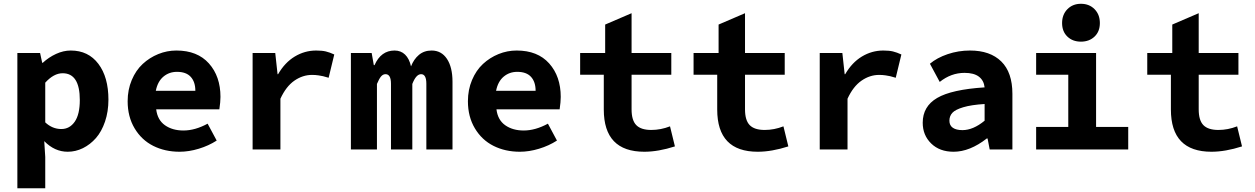

<svg xmlns="http://www.w3.org/2000/svg" viewBox="-20 -790 6636 1015"><path d="M71.8 205.1V-509.8H191.9L203.1 -458H206.1Q237.8 -487.3 276.6 -505.1Q315.4 -522.9 354 -522.9Q446.8 -522.9 500 -452.6Q553.2 -382.3 553.2 -263.2Q553.2 -200.2 535.2 -147.2Q517.1 -94.2 487.1 -60.1Q457 -25.9 418.5 -6.8Q379.9 12.2 337.9 12.2Q268.6 12.2 213.9 -43.9L219.2 40V205.1ZM304.2 -107.9Q348.1 -107.9 375 -146.5Q401.9 -185.1 401.9 -261.2Q401.9 -402.8 311 -402.8Q264.2 -402.8 219.2 -353V-143.1Q256.8 -107.9 304.2 -107.9Z M929.7 12.2Q852.1 12.2 790.3 -18.8Q728.5 -49.8 691.7 -111.3Q654.8 -172.9 654.8 -254.9Q654.8 -315.4 676.5 -366.9Q698.2 -418.5 734.4 -451.9Q770.5 -485.4 816.7 -504.2Q862.8 -522.9 912.6 -522.9Q1023.4 -522.9 1084.5 -454.6Q1145.5 -386.2 1145.5 -277.8Q1145.5 -251.5 1139.6 -211.9H805.7Q812.5 -155.8 852.1 -127.9Q891.6 -100.1 949.7 -100.1Q1011.2 -100.1 1077.6 -136.2L1125.5 -46.9Q1083 -19.5 1030.8 -3.7Q978.5 12.2 929.7 12.2ZM803.7 -310.1H1012.7Q1012.7 -356.9 988.5 -383.5Q964.4 -410.2 915.5 -410.2Q874 -410.2 843.8 -384.8Q813.5 -359.4 803.7 -310.1Z M1315.4 0V-509.8H1435.1L1447.3 -397.9H1450.2Q1485.8 -459.5 1538.3 -491.2Q1590.8 -522.9 1651.4 -522.9Q1682.1 -522.9 1702.4 -518.1Q1722.7 -513.2 1747.1 -502L1717.3 -378.9Q1695.8 -385.3 1687.7 -387.2Q1679.7 -389.2 1663.3 -391.6Q1647 -394 1629.4 -394Q1580.1 -394 1536.1 -363.5Q1492.2 -333 1462.4 -268.1V0Z M1835 0V-509.8H1944.8L1956.1 -445.8H1960Q1994.1 -522.9 2065.9 -522.9Q2099.1 -522.9 2121.3 -501.5Q2143.6 -480 2152.8 -439Q2167.5 -477.1 2194.8 -500Q2222.2 -522.9 2261.7 -522.9Q2313.5 -522.9 2342.8 -478.8Q2372.1 -434.6 2372.1 -357.9V0H2233.9V-347.2Q2233.9 -397.9 2206.1 -397.9Q2179.7 -397.9 2159.7 -346.2V0H2046.9V-347.2Q2046.9 -397.9 2018.1 -397.9Q2004.4 -397.9 1994.1 -385.5Q1983.9 -373 1972.7 -346.2V0Z M2728.5 12.2Q2650.9 12.2 2589.1 -18.8Q2527.3 -49.8 2490.5 -111.3Q2453.6 -172.9 2453.6 -254.9Q2453.6 -315.4 2475.3 -366.9Q2497.1 -418.5 2533.2 -451.9Q2569.3 -485.4 2615.5 -504.2Q2661.6 -522.9 2711.4 -522.9Q2822.3 -522.9 2883.3 -454.6Q2944.3 -386.2 2944.3 -277.8Q2944.3 -251.5 2938.5 -211.9H2604.5Q2611.3 -155.8 2650.9 -127.9Q2690.4 -100.1 2748.5 -100.1Q2810.1 -100.1 2876.5 -136.2L2924.3 -46.9Q2881.8 -19.5 2829.6 -3.7Q2777.3 12.2 2728.5 12.2ZM2602.5 -310.1H2811.5Q2811.5 -356.9 2787.4 -383.5Q2763.2 -410.2 2714.4 -410.2Q2672.9 -410.2 2642.6 -384.8Q2612.3 -359.4 2602.5 -310.1Z M3386.2 12.2Q3171.9 12.2 3171.9 -210.9V-395H3046.9V-509.8H3179.2V-660.2L3318.8 -720.2V-509.8H3528.8V-395H3318.8V-211.9Q3318.8 -153.8 3343.8 -128.4Q3368.7 -103 3422.9 -103Q3473.1 -103 3522 -122.1L3547.9 -16.1Q3460 12.2 3386.2 12.2Z M3985.8 12.2Q3771.5 12.2 3771.5 -210.9V-395H3646.5V-509.8H3778.8V-660.2L3918.5 -720.2V-509.8H4128.4V-395H3918.5V-211.9Q3918.5 -153.8 3943.4 -128.4Q3968.3 -103 4022.5 -103Q4072.8 -103 4121.6 -122.1L4147.5 -16.1Q4059.6 12.2 3985.8 12.2Z M4313.5 0V-509.8H4433.1L4445.3 -397.9H4448.2Q4483.9 -459.5 4536.4 -491.2Q4588.9 -522.9 4649.4 -522.9Q4680.2 -522.9 4700.4 -518.1Q4720.7 -513.2 4745.1 -502L4715.3 -378.9Q4693.8 -385.3 4685.8 -387.2Q4677.7 -389.2 4661.4 -391.6Q4645 -394 4627.4 -394Q4578.1 -394 4534.2 -363.5Q4490.2 -333 4460.4 -268.1V0Z M5021 12.2Q4947.3 12.2 4902.6 -31.5Q4857.9 -75.2 4857.9 -141.1Q4857.9 -227.5 4934.3 -272.2Q5010.7 -316.9 5185.1 -328.1Q5181.2 -364.7 5154.8 -384.8Q5128.4 -404.8 5079.1 -404.8Q5007.8 -404.8 4947.8 -356.9L4896 -453.1Q4933.1 -484.4 4989.7 -503.7Q5046.4 -522.9 5107.9 -522.9Q5214.4 -522.9 5273.2 -465.1Q5332 -407.2 5332 -293.9V0H5211.9L5200.7 -58.1H5196.8Q5106.9 12.2 5021 12.2ZM5067.9 -102.1Q5124.5 -102.1 5185.1 -151.9V-240.2Q5114.7 -235.8 5072.3 -223.1Q5029.8 -210.4 5014.4 -193.4Q4999 -176.3 4999 -151.9Q4999 -127 5017.1 -114.5Q5035.2 -102.1 5067.9 -102.1Z M5594.7 -668Q5594.7 -712.9 5622.8 -741.5Q5650.9 -770 5694.3 -770Q5738.3 -770 5766.4 -741.5Q5794.4 -712.9 5794.4 -668Q5794.4 -623.5 5766.4 -596.7Q5738.3 -569.8 5694.3 -569.8Q5650.4 -569.8 5622.6 -596.7Q5594.7 -623.5 5594.7 -668ZM5457.5 0V-119.1H5627.4V-395H5457.5V-509.8H5774.4V-119.1H5944.3V0Z M6384.3 12.2Q6169.9 12.2 6169.9 -210.9V-395H6044.9V-509.8H6177.2V-660.2L6316.9 -720.2V-509.8H6526.9V-395H6316.9V-211.9Q6316.9 -153.8 6341.8 -128.4Q6366.7 -103 6420.9 -103Q6471.2 -103 6520 -122.1L6545.9 -16.1Q6458 12.2 6384.3 12.2Z"/></svg>

Font: Office Code Pro D Bold
Style: Regular
Weight: 700
Designer: Nathan Rutzky & Paul D. Hunt
Foundry: Adobe Systems Incorporated
Version: Version 1.004;PS 001.004;hotconv 1.0.70;makeotf.lib2.5.58329